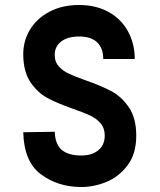

<svg xmlns="http://www.w3.org/2000/svg" viewBox="-20 -736 640 768"><path d="M303 -114Q347 -113.6 372.8 -134.6Q398.6 -155.6 399 -193Q399 -223.4 382.2 -242.9Q365.4 -262.4 340.1 -274.2Q314.8 -286 270.4 -301.4Q208.6 -323.2 169.8 -344Q131 -364.8 102.5 -406.3Q74 -447.8 73 -515Q72 -570.4 99.2 -616.1Q126.4 -661.8 177.4 -688.9Q228.4 -716 296 -716Q364 -716 414.5 -688Q465 -660 492 -610.5Q519 -561 519 -500H393Q393 -543.4 368.3 -566.9Q343.6 -590.4 294.8 -590Q249.4 -589.6 223.7 -569.1Q198 -548.6 199 -514.6Q199 -487.8 215.5 -469.9Q232 -452 255.7 -441.1Q279.4 -430.2 323.8 -414.2Q387.4 -392 427.4 -370.2Q467.4 -348.4 496.2 -305.6Q525 -262.8 525 -193Q525 -121 490.3 -74.8Q455.6 -28.6 404.4 -7.8Q353.2 13 301 12Q210.8 11 143.4 -39Q76 -89 73 -207L199 -209Q200.6 -158.8 226.8 -136.6Q253 -114.4 303 -114Z"/></svg>

Font: Fliege Mono Thin
Style: Regular
Weight: 100
Version: Version 0.020;Glyphs 3.3 (3306)